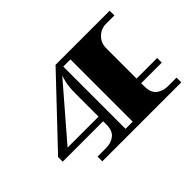

<svg xmlns="http://www.w3.org/2000/svg" viewBox="-110 -941 1232 1232"><g transform="rotate(-45 506.0 -325.0)"><path d="M238 0V-43H315Q360 -43 392 -67Q424 -91 424 -151V-178H57V-220L464 -650H955V-607H877Q848 -607 823 -592Q798 -577 783.5 -552Q769 -527 769 -497V-220H956V-178H769V-151Q769 -91 801 -67Q833 -43 877 -43H955V0ZM491 -42H556V-607H491ZM143 -220H424V-425Q424 -495 434.5 -532.5Q445 -570 445 -570Z"/></g></svg>

Font: Diplomata SC
Style: Regular
Weight: 400
Designer: Eduardo Rodriguez Tunni
Foundry: Eduardo Rodriguez Tunni
Version: Version 1.002; ttfautohint (v1.8.4.7-5d5b);gftools[0.9.23]